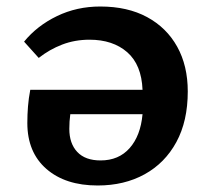

<svg xmlns="http://www.w3.org/2000/svg" viewBox="-20 -556 633 590"><path d="M280 14Q181 14 122.5 -37Q64 -88 64 -178Q64 -204 66 -229Q68 -254 73 -280H418Q415 -357 371 -395.5Q327 -434 255 -434Q210 -434 171 -419Q132 -404 99 -378L54 -428Q94 -477 155 -506.5Q216 -536 288 -536Q372 -536 432 -503.5Q492 -471 524.5 -412.5Q557 -354 557 -275Q557 -184 522 -119.5Q487 -55 424.5 -20.5Q362 14 280 14ZM289 -63Q345 -63 378.5 -101Q412 -139 418 -205H196Q193 -183 193 -160Q193 -115 217.5 -89Q242 -63 289 -63Z"/></svg>

Font: Literata 7pt SemiBold
Style: Regular
Weight: 600
Designer: Latin by Veronika Burian and Jose Scaglione. Greek by Irene Vlachou. Cyrillic by Vera Evstafieva.
Foundry: TypeTogether
Version: Version 3.002